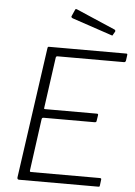

<svg xmlns="http://www.w3.org/2000/svg" viewBox="-62 -1009 741 1055"><g transform="rotate(5 308.0 -481.0)"><path d="M176 -733Q177 -739 178.5 -740.5Q180 -742 186 -742H611Q618 -742 616 -733L612 -703Q611 -699 609 -696.5Q607 -694 601 -694H237Q232 -694 229.5 -692.5Q227 -691 226 -686L187 -405Q186 -402 187.5 -400.5Q189 -399 193 -399H479Q483 -399 484.5 -396.5Q486 -394 485 -390L480 -358Q479 -351 470 -351H188Q179 -351 178 -341L139 -56Q138 -48 145 -48H524Q530 -48 532 -46Q534 -44 533 -39L529 -7Q528 -2 527 -1Q526 0 521 0H84Q73 0 74 -12L176 -733ZM310 -959Q311 -961 313.5 -961.5Q316 -962 318 -961L534 -868Q537 -867 538.5 -864Q540 -861 539 -857L529 -840Q528 -835 525.5 -834.5Q523 -834 518 -836L301 -909Q295 -911 293 -915Q291 -919 294 -923Z"/></g></svg>

Font: Libre Franklin Thin ExtraLight
Style: Italic
Weight: 250
Italic angle: -8°
Version: Version 3.000